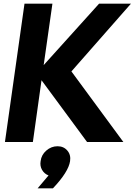

<svg xmlns="http://www.w3.org/2000/svg" viewBox="-20 -770 742 1041"><path d="M452.1 0 205.1 -335 158.2 0H6.8L112.8 -750H264.2L216.8 -417L517.1 -750H689.9L367.2 -382.8L648.9 0ZM243.2 181.2Q220.2 172.4 208 151.1Q195.8 129.9 200.2 104Q204.1 69.8 231 46.4Q257.8 22.9 292 22.9Q325.2 22.9 345.2 46.4Q365.2 69.8 359.9 104Q351.1 162.1 267.1 251H184.1Z"/></svg>

Font: Oakes Grotesk
Style: Bold Italic
Weight: 700
Designer: Samuel Oakes
Foundry: Samuel Oakes
Version: Version 1.0 | wf-rip DC20170320